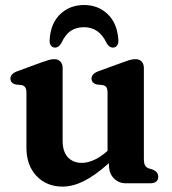

<svg xmlns="http://www.w3.org/2000/svg" viewBox="-20 -714 672 748"><path d="M83 -138.5V-352Q83 -367.5 78.2 -374Q73.5 -380.5 64.5 -382.5L40 -385Q20.5 -391 20.5 -408Q20.5 -426.5 47.5 -436.5L136 -469Q155.5 -476 168 -479.8Q180.5 -483.5 191 -483.5Q207 -483.5 215.5 -474Q224 -464.5 224 -449.5V-166Q224 -123.5 244.2 -101.5Q264.5 -79.5 298.5 -79.5Q320.5 -79.5 345.2 -90.2Q370 -101 397 -124.5L399 -126.5V-352Q399 -367.5 394.5 -374Q390 -380.5 380.5 -382.5L356 -385Q336.5 -391 336.5 -408Q336.5 -426.5 363.5 -436.5L452.5 -469Q471 -476 483.5 -479.8Q496 -483.5 508 -483.5Q523.5 -483.5 532 -474Q540.5 -464.5 540.5 -449.5V-95.5Q540.5 -77.5 545.2 -69.5Q550 -61.5 559.5 -58L576 -53Q596.5 -43.5 596.5 -26Q596.5 0 565 0H470.5Q442 0 423.2 -19.5Q404.5 -39 404.5 -71V-78.5Q349.5 -29.5 306.2 -8.2Q263 13 224 13Q161.5 13 122.2 -28.5Q83 -70 83 -138.5ZM307.5 -608Q276.5 -608 255.2 -593.5Q234 -579 219 -546Q208.5 -528.5 195 -528.5Q184 -528.5 178 -537.2Q172 -546 173.5 -560Q177.5 -624 215 -659.2Q252.5 -694.5 307.5 -694.5Q362 -694.5 399.2 -659.2Q436.5 -624 441 -560Q442.5 -546 436.5 -537.2Q430.5 -528.5 419.5 -528.5Q405.5 -528.5 395.5 -546Q366.5 -608 307.5 -608Z"/></svg>

Font: Fraunces 9pt Soft SemiBold
Style: Regular
Weight: 600
Version: Version 1.000;[b76b70a41]